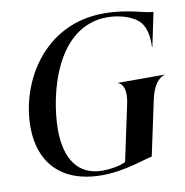

<svg xmlns="http://www.w3.org/2000/svg" viewBox="-88 -878 941 975"><g transform="rotate(-10 383.0 -390.0)"><path d="M361.5 14C483.5 14 605.5 -35 624.5 -35L685.5 -320C707 -420.5 755.5 -432.5 762 -432.5V-434H520V-432.5C523 -432.5 569.5 -420.5 548 -320L486.5 -31.5C454.5 -16 406 -8.5 367.5 -8.5C243 -8.5 179 -98.5 179 -253C180 -431 259.5 -771.5 525 -771.5C586 -771.5 658.5 -751 691.5 -712.5C717 -680.5 724.5 -637 722.5 -583.5H724.5L761 -757.5C720.5 -757.5 636 -794 510.5 -794C202.5 -794 44 -523 44 -289C44 -116 142 14 361.5 14Z"/></g></svg>

Font: Beautique Display
Style: Bold
Weight: 700
Italic angle: -12°
Designer: Nhat-Quang Ngo
Version: Version 1.100;Glyphs 3.2.3 (3260)